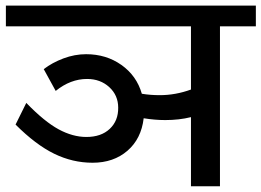

<svg xmlns="http://www.w3.org/2000/svg" viewBox="-35 -646 907 666"><path d="M627.4 0V-239.7Q586.4 -229.5 538.1 -229.5Q502.4 -229.5 463.4 -235.8Q455.1 -164.6 407 -123Q358.9 -81.5 286.1 -81.5Q216.8 -81.5 152.8 -112.8Q88.9 -144 19 -213.9L56.2 -289.1Q119.1 -224.1 168.2 -197.5Q217.3 -170.9 264.6 -170.9Q315.9 -170.9 345.7 -199Q375.5 -227.1 375 -272.5Q375 -315.4 344 -343.8Q313 -372.1 267.1 -372.1Q209.5 -372.1 158.2 -330.6L116.7 -406.2Q146 -428.7 185.1 -443.4Q224.1 -458 263.7 -458Q333.5 -458 386.2 -420.7Q439 -383.3 457 -320.8Q486.3 -315.9 519 -315.9Q573.7 -315.9 627.4 -335.4V-554.7H-14.6V-626.5H852.5V-554.7H728V0Z"/></svg>

Font: Khula Semibold
Style: Regular
Weight: 600
Designer: Erin McLaughlin, Steve Matteson
Version: Version 1.000;PS 1.0;hotconv 1.0.72;makeotf.lib2.5.5900